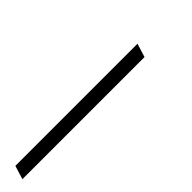

<svg xmlns="http://www.w3.org/2000/svg" viewBox="-76 -90 433 433"><g transform="rotate(-45 140.0 126.0)"><path d="M-100 109.5H289.5L279.5 142H-110Z"/></g></svg>

Font: Newsreader 24pt Light
Style: Italic
Weight: 300
Italic angle: -17°
Designer: Hugues Gentile
Foundry: Production Type
Version: Version 1.003